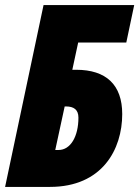

<svg xmlns="http://www.w3.org/2000/svg" viewBox="-25 -734 547 754"><path d="M-5 0H171C377 0 455 -148 455 -286C455 -401 392 -460 274 -460H259L282 -567H471L502 -714H146ZM192 -145 229 -316H234C264 -316 283 -304 283 -272C283 -198 252 -145 205 -145Z"/></svg>

Font: Noto Sans ExtraCondensed Black
Style: Italic
Weight: 900
Width: 2
Italic angle: -12°
Designer: Monotype Design Team
Foundry: Monotype Imaging Inc.
Version: Version 2.013